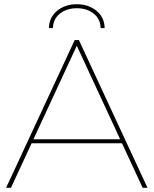

<svg xmlns="http://www.w3.org/2000/svg" viewBox="-20 -890 728 910"><path d="M334 -700H354L679 0H656L339 -684H349L32 0H9ZM126 -230H561L571 -211H116ZM212 -757Q213 -808 251 -839Q289 -870 344 -870Q399 -870 437 -839Q475 -808 476 -757H457Q456 -800 424 -825.5Q392 -851 344 -851Q296 -851 264 -825.5Q232 -800 231 -757Z"/></svg>

Font: Montserrat
Style: Regular
Weight: 400
Designer: Julieta Ulanovsky
Foundry: Julieta Ulanovsky
Version: Version 8.000